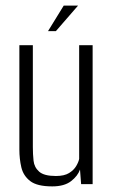

<svg xmlns="http://www.w3.org/2000/svg" viewBox="-20 -656 407 684"><path d="M166 8Q112 8 87.5 -11Q63 -30 56 -60Q49 -90 49 -123V-495H97V-132Q97 -107 99.5 -83.5Q102 -60 119.5 -44.5Q137 -29 179 -29Q209 -29 226 -39.5Q243 -50 251.5 -64.5Q260 -79 262 -90V-495H310V0H269L265 -52Q257 -29 233 -10.5Q209 8 166 8ZM151 -545 207 -636H258L179 -545Z"/></svg>

Font: Alumni Sans Light
Style: Regular
Weight: 300
Version: Version 1.018